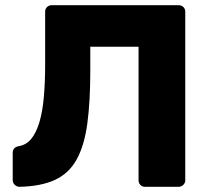

<svg xmlns="http://www.w3.org/2000/svg" viewBox="-20 -720 803 740"><path d="M539 0Q528 0 521 -7.5Q514 -15 514 -25V-540H328V-449Q328 -328 316.5 -243.5Q305 -159 275.5 -105.5Q246 -52 192.5 -27Q139 -2 56 0Q45 0 37 -7.5Q29 -15 29 -26V-131Q29 -153 54 -157Q82 -162 101 -185.5Q120 -209 132 -249.5Q144 -290 149 -346.5Q154 -403 154 -472V-675Q154 -686 161.5 -693Q169 -700 180 -700H668Q679 -700 686.5 -693Q694 -686 694 -675V-25Q694 -15 686.5 -7.5Q679 0 668 0Z"/></svg>

Font: DVN-Rubik
Style: Bold
Weight: 700
Designer: Hubert and Fischer
Foundry: Hubert & Fischer
Version: Version 2.102